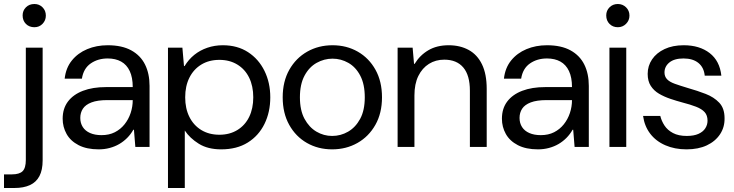

<svg xmlns="http://www.w3.org/2000/svg" viewBox="-61 -734 3667 959"><path d="M-41 205V137H-2Q36 137 52 121Q68 105 68 65V-496H152V67Q152 115 136 145.5Q120 176 88.5 190.5Q57 205 11 205ZM111 -598Q85 -598 68.5 -614.5Q52 -631 52 -657Q52 -681 68.5 -697.5Q85 -714 111 -714Q135 -714 151.5 -697.5Q168 -681 168 -656Q168 -632 151.5 -615Q135 -598 111 -598Z M432 12Q372 12 331.5 -9Q291 -30 271.5 -65Q252 -100 252 -141Q252 -192 278.5 -227Q305 -262 353.5 -280.5Q402 -299 468 -299H602Q602 -347 587 -379Q572 -411 544 -426.5Q516 -442 477 -442Q428 -442 392 -417Q356 -392 348 -341H262Q268 -395 298 -432Q328 -469 374.5 -488.5Q421 -508 477 -508Q548 -508 594.5 -482.5Q641 -457 663.5 -411.5Q686 -366 686 -305V0H615L608 -86H605Q592 -63 574 -45Q556 -27 534.5 -14.5Q513 -2 487 5Q461 12 432 12ZM446 -59Q484 -59 512.5 -73.5Q541 -88 561 -113Q581 -138 591.5 -169.5Q602 -201 602 -234H475Q426 -234 396 -222.5Q366 -211 353 -191Q340 -171 340 -145Q340 -119 352.5 -99.5Q365 -80 389 -69.5Q413 -59 446 -59Z M778 205V-496H850L858 -404H861Q881 -437 909.5 -460Q938 -483 974.5 -495.5Q1011 -508 1052 -508Q1125 -508 1178 -473.5Q1231 -439 1260 -380Q1289 -321 1289 -248Q1289 -174 1260 -115Q1231 -56 1176.5 -22Q1122 12 1044 12Q977 12 932 -16Q887 -44 862 -82V205ZM1035 -61Q1086 -61 1124.5 -84.5Q1163 -108 1183.5 -150Q1204 -192 1204 -248Q1204 -304 1183.5 -346Q1163 -388 1124.5 -411.5Q1086 -435 1035 -435Q983 -435 944.5 -411.5Q906 -388 885 -346Q864 -304 864 -248Q864 -192 885 -150Q906 -108 944.5 -84.5Q983 -61 1035 -61Z M1598 12Q1528 12 1472 -20Q1416 -52 1383.5 -110.5Q1351 -169 1351 -248Q1351 -327 1384 -385.5Q1417 -444 1473.5 -476Q1530 -508 1600 -508Q1670 -508 1726 -476Q1782 -444 1814.5 -385.5Q1847 -327 1847 -248Q1847 -169 1814 -110.5Q1781 -52 1724.5 -20Q1668 12 1598 12ZM1598 -55Q1641 -55 1678 -76.5Q1715 -98 1738 -140.5Q1761 -183 1761 -248Q1761 -313 1738.5 -356Q1716 -399 1679 -420Q1642 -441 1600 -441Q1558 -441 1520.5 -420Q1483 -399 1460 -356Q1437 -313 1437 -248Q1437 -183 1460 -140.5Q1483 -98 1519.5 -76.5Q1556 -55 1598 -55Z M1925 0V-496H2000L2007 -415H2010Q2036 -458 2078.5 -483Q2121 -508 2180 -508Q2237 -508 2280 -484.5Q2323 -461 2346.5 -412.5Q2370 -364 2370 -290V0H2286V-281Q2286 -358 2253 -397Q2220 -436 2158 -436Q2115 -436 2081.5 -415Q2048 -394 2028.5 -354.5Q2009 -315 2009 -257V0Z M2626 12Q2566 12 2525.5 -9Q2485 -30 2465.5 -65Q2446 -100 2446 -141Q2446 -192 2472.5 -227Q2499 -262 2547.5 -280.5Q2596 -299 2662 -299H2796Q2796 -347 2781 -379Q2766 -411 2738 -426.5Q2710 -442 2671 -442Q2622 -442 2586 -417Q2550 -392 2542 -341H2456Q2462 -395 2492 -432Q2522 -469 2568.5 -488.5Q2615 -508 2671 -508Q2742 -508 2788.5 -482.5Q2835 -457 2857.5 -411.5Q2880 -366 2880 -305V0H2809L2802 -86H2799Q2786 -63 2768 -45Q2750 -27 2728.5 -14.5Q2707 -2 2681 5Q2655 12 2626 12ZM2640 -59Q2678 -59 2706.5 -73.5Q2735 -88 2755 -113Q2775 -138 2785.5 -169.5Q2796 -201 2796 -234H2669Q2620 -234 2590 -222.5Q2560 -211 2547 -191Q2534 -171 2534 -145Q2534 -119 2546.5 -99.5Q2559 -80 2583 -69.5Q2607 -59 2640 -59Z M2983 0V-496H3067V0ZM3025 -598Q3000 -598 2983.5 -614.5Q2967 -631 2967 -657Q2967 -681 2983.5 -697.5Q3000 -714 3025 -714Q3049 -714 3066 -697.5Q3083 -681 3083 -656Q3083 -632 3066 -615Q3049 -598 3025 -598Z M3368 12Q3309 12 3262 -8.5Q3215 -29 3186.5 -66.5Q3158 -104 3151 -155H3237Q3243 -130 3258 -107Q3273 -84 3300.5 -69.5Q3328 -55 3369 -55Q3405 -55 3428 -65.5Q3451 -76 3462 -93.5Q3473 -111 3473 -131Q3473 -158 3458.5 -174Q3444 -190 3415.5 -201Q3387 -212 3348 -222Q3318 -230 3287 -240.5Q3256 -251 3230.5 -266Q3205 -281 3189.5 -305Q3174 -329 3174 -365Q3174 -405 3196 -437.5Q3218 -470 3258.5 -489Q3299 -508 3354 -508Q3433 -508 3483.5 -469Q3534 -430 3542 -356H3459Q3455 -397 3427.5 -419.5Q3400 -442 3353 -442Q3307 -442 3282.5 -422Q3258 -402 3258 -372Q3258 -352 3270.5 -338.5Q3283 -325 3309.5 -315.5Q3336 -306 3376 -294Q3422 -281 3463.5 -265Q3505 -249 3531.5 -221Q3558 -193 3558 -144Q3559 -99 3535.5 -63.5Q3512 -28 3469.5 -8Q3427 12 3368 12Z"/></svg>

Font: DM Sans 9pt 36pt
Style: Regular
Weight: 400
Version: Version 4.004;gftools[0.9.30]